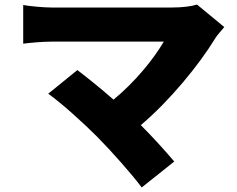

<svg xmlns="http://www.w3.org/2000/svg" viewBox="-20 -747 1040 844"><path d="M966 -628 846 -727C821 -719 781 -714 736 -714H205C171 -714 108 -720 82 -725V-555C104 -558 164 -564 205 -564H700C655 -487 574 -387 479 -309C420 -361 362 -407 320 -439L192 -335C255 -290 349 -204 407 -146C473 -79 559 18 603 77L746 -37C707 -83 653 -143 599 -197C727 -305 856 -463 927 -580C936 -594 950 -609 966 -628Z"/></svg>

Font: Source Han Sans HK Heavy
Style: Regular
Weight: 900
Designer: Ryoko NISHIZUKA 西塚涼子 (kana, bopomofo & ideographs); Paul D. Hunt (Latin, Greek & Cyrillic); Sandoll Communications 산돌커뮤니
Foundry: Adobe
Version: Version 2.000;hotconv 1.0.107;makeotfexe 2.5.65593